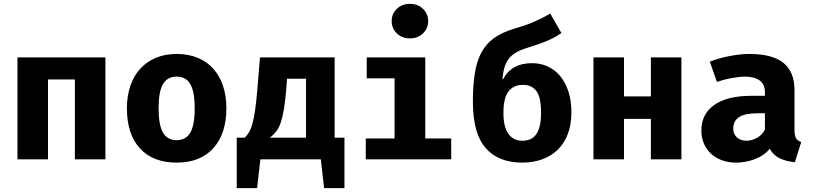

<svg xmlns="http://www.w3.org/2000/svg" viewBox="-20 -830 4240 1000"><path d="M370 0V-416H230V0H71V-531H529V0Z M900 -549Q961 -549 1009.5 -529Q1058 -509 1091 -472Q1124 -435 1141.5 -383Q1159 -331 1159 -267Q1159 -133 1091 -58Q1023 17 900 17Q777 17 709 -57Q641 -131 641 -266Q641 -329 658.5 -381.5Q676 -434 709.5 -471Q743 -508 791 -528.5Q839 -549 900 -549ZM900 -431Q852 -431 829 -392Q806 -353 806 -266Q806 -178 829 -139Q852 -100 900 -100Q948 -100 971 -139Q994 -178 994 -267Q994 -353 971 -392Q948 -431 900 -431Z M1336 0 1319 150H1213V-113H1255Q1268 -126 1278 -143.5Q1288 -161 1295.5 -189Q1303 -217 1309 -258.5Q1315 -300 1320 -361L1334 -531H1723V-113H1774V150H1668L1651 0ZM1471 -367Q1466 -305 1459 -263Q1452 -221 1442.5 -192.5Q1433 -164 1419 -146Q1405 -128 1386 -113H1574V-420H1475Z M2330 0H1885V-109H2035V-422H1890V-531H2195V-109H2330ZM2115 -630Q2074 -630 2047 -656Q2020 -682 2020 -720Q2020 -758 2047 -784Q2074 -810 2115 -810Q2156 -810 2183 -784Q2210 -758 2210 -720Q2210 -682 2183 -656Q2156 -630 2115 -630Z M2904 -658Q2882 -643 2862 -632.5Q2842 -622 2820.5 -613.5Q2799 -605 2775.5 -597Q2752 -589 2723 -580Q2691 -570 2668.5 -557Q2646 -544 2631 -525.5Q2616 -507 2608 -480.5Q2600 -454 2597 -417H2600Q2643 -501 2752 -501Q2795 -501 2832.5 -484Q2870 -467 2897.5 -434Q2925 -401 2940.5 -353.5Q2956 -306 2956 -245Q2956 -180 2937 -131Q2918 -82 2883.5 -49Q2849 -16 2802 0.5Q2755 17 2700 17Q2576 17 2509.5 -59Q2443 -135 2443 -300Q2443 -382 2452.5 -445Q2462 -508 2486 -554Q2510 -600 2551.5 -630.5Q2593 -661 2657 -680Q2688 -689 2712.5 -697.5Q2737 -706 2758 -715Q2779 -724 2800 -734.5Q2821 -745 2846 -759ZM2704 -388Q2655 -388 2628.5 -354Q2602 -320 2602 -242Q2602 -170 2627.5 -133.5Q2653 -97 2700 -97Q2721 -97 2738.5 -103.5Q2756 -110 2769.5 -126.5Q2783 -143 2790.5 -171Q2798 -199 2798 -243Q2798 -323 2774 -355.5Q2750 -388 2704 -388Z M3370 0V-211H3230V0H3071V-531H3230V-328H3370V-531H3529V0Z M4118 -154Q4118 -124 4126 -110.5Q4134 -97 4153 -90L4120 15Q4072 10 4040 -6Q4008 -22 3989 -55Q3958 -18 3910 -0.5Q3862 17 3814 17Q3773 17 3739.5 4.5Q3706 -8 3682.5 -30Q3659 -52 3646 -82.5Q3633 -113 3633 -150Q3633 -237 3701 -284Q3769 -331 3893 -331H3964V-350Q3964 -391 3936.5 -411Q3909 -431 3858 -431Q3834 -431 3794 -424Q3754 -417 3714 -403L3677 -509Q3729 -529 3784.5 -539Q3840 -549 3882 -549Q4004 -549 4061 -502Q4118 -455 4118 -361ZM3869 -97Q3895 -97 3922.5 -112Q3950 -127 3964 -155V-240H3926Q3860 -240 3829.5 -220Q3799 -200 3799 -161Q3799 -131 3818.5 -114Q3838 -97 3869 -97Z"/></svg>

Font: Qzxlaeiskcpccdgjqmyffctclhy
Style: Regular
Weight: 700
Monospace: yes
Designer: Carrois Corporate & Edenspiekermann
Foundry: Carrois Corporate GbR & Edenspiekermann AG
Version: Version 2.001